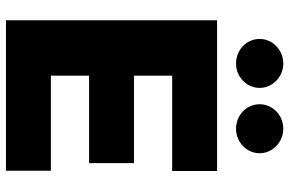

<svg xmlns="http://www.w3.org/2000/svg" viewBox="-183 -786 969 643"><g transform="rotate(90 301.5 -464.5)"><path d="M47.9 0H551.8V-150.4H233.4V-278.3H526.4V-428.7H233.4V-556.6H552.7V-707H47.9ZM193.4 -770.5C237.3 -770.5 274.4 -805.7 274.4 -849.6C274.4 -892.6 237.3 -928.7 193.4 -928.7C146.5 -928.7 110.4 -892.6 110.4 -849.6C110.4 -805.7 146.5 -770.5 193.4 -770.5ZM411.1 -770.5C456.1 -770.5 493.2 -805.7 493.2 -849.6C493.2 -892.6 456.1 -928.7 411.1 -928.7C365.2 -928.7 329.1 -892.6 329.1 -849.6C329.1 -805.7 365.2 -770.5 411.1 -770.5Z"/></g></svg>

Font: Pretendard Black
Style: Regular
Weight: 900
Designer: Base glyphs from Inter by Rasmus Andersson; Hangeul glyphs from Noto Sans CJK(Source Han Sans) by Jang Soo-young and Kan
Foundry: Kil Hyung-jin
Version: Version 1.309;Glyphs 3.2 (3225)